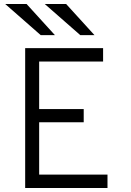

<svg xmlns="http://www.w3.org/2000/svg" viewBox="-20 -941 656 961"><path d="M106 0V-700H496V-633H176V-395H399V-329H176V-67H518V0ZM382 -765 204 -921H311L453 -765ZM184 -765 6 -921H113L255 -765Z"/></svg>

Font: Overpass Mono Light
Style: Regular
Weight: 300
Monospace: yes
Designer: Delve Withrington, Dave Bailey
Foundry: Delve Fonts LLC
Version: Version 4.000